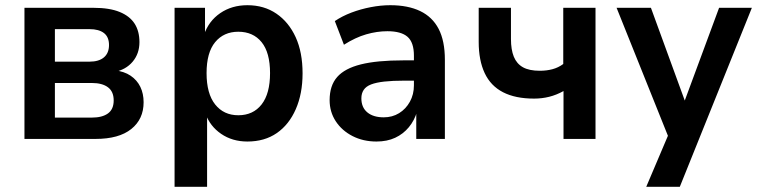

<svg xmlns="http://www.w3.org/2000/svg" viewBox="-20 -534 2915 738"><path d="M74 0V-504H339Q401 -504 440 -488Q479 -472 497.5 -443Q516 -414 516 -372Q516 -328 490 -297Q464 -266 419 -257V-264Q457 -260 482 -243Q507 -226 519.5 -200Q532 -174 532 -141Q532 -76 484.5 -38Q437 0 347 0ZM191 -82H333Q373 -82 395 -98Q417 -114 417 -148Q417 -182 395 -198.5Q373 -215 333 -215H191ZM191 -297H324Q360 -297 379.5 -313.5Q399 -330 399 -361Q399 -392 379.5 -407Q360 -422 324 -422H191Z M651 184V-504H768V-400H764Q782 -453 826.5 -483.5Q871 -514 931 -514Q995 -514 1042.5 -481.5Q1090 -449 1116.5 -391Q1143 -333 1143 -252Q1143 -174 1117 -114.5Q1091 -55 1044 -22.5Q997 10 931 10Q873 10 830 -19.5Q787 -49 770 -97H776V184ZM896 -91Q953 -91 985.5 -132.5Q1018 -174 1018 -253Q1018 -332 985.5 -372Q953 -412 896 -412Q840 -412 807 -372Q774 -332 774 -253Q774 -174 807 -132.5Q840 -91 896 -91Z M1427 10Q1376 10 1335 -11Q1294 -32 1270.5 -68Q1247 -104 1247 -149Q1247 -205 1276 -238Q1305 -271 1367 -286.5Q1429 -302 1530 -302H1587V-224H1534Q1489 -224 1457.5 -220.5Q1426 -217 1406.5 -209.5Q1387 -202 1378 -188.5Q1369 -175 1369 -156Q1369 -121 1392 -102Q1415 -83 1455 -83Q1488 -83 1514 -99Q1540 -115 1555.5 -143Q1571 -171 1571 -206V-320Q1571 -371 1546.5 -392.5Q1522 -414 1469 -414Q1429 -414 1387.5 -402Q1346 -390 1302 -362L1267 -453Q1295 -472 1330.5 -485.5Q1366 -499 1405 -506.5Q1444 -514 1480 -514Q1548 -514 1595 -491.5Q1642 -469 1666 -423Q1690 -377 1690 -304V0H1580V-105H1583Q1573 -71 1551.5 -45Q1530 -19 1499 -4.5Q1468 10 1427 10Z M2146 0V-184Q2119 -169 2091 -162Q2063 -155 2033 -155Q1961 -155 1913.5 -179.5Q1866 -204 1843 -253Q1820 -302 1820 -373V-504H1944V-384Q1944 -343 1955 -316Q1966 -289 1990 -275.5Q2014 -262 2055 -262Q2081 -262 2103.5 -268Q2126 -274 2145 -288V-504H2269V0Z M2464 184 2563 -49V27L2350 -504H2482L2621 -123H2603L2744 -504H2870L2593 184Z"/></svg>

Font: Nunitoga
Style: Bold
Weight: 700
Designer: Vernon Adams
Foundry: Vernon Adams
Version: Version 1.0